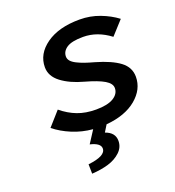

<svg xmlns="http://www.w3.org/2000/svg" viewBox="-134 -629 868 952"><g transform="rotate(-20 300.0 -153.0)"><path d="M392.1 -297.9Q473.6 -274.4 515.9 -242.7Q558.1 -210.9 558.1 -161.1Q558.1 -94.7 499.8 -46.1Q441.4 2.4 340.8 11.2L318.8 46.9Q368.2 64 368.2 107.9Q368.2 142.1 342 166.5Q315.9 190.9 277.3 202.4Q238.8 213.9 189.9 216.8L189 167Q282.2 156.7 282.2 117.2Q282.2 88.9 228 76.2L270 11.2Q213.4 6.3 162.4 -14.9Q111.3 -36.1 73.2 -66.9L138.2 -140.1Q177.2 -107.9 220 -91.6Q262.7 -75.2 317.9 -75.2Q378.4 -75.2 409.7 -94.2Q440.9 -113.3 440.9 -144Q440.9 -168 409.2 -187Q377.4 -206.1 309.1 -225.1Q238.8 -244.1 194.3 -277.8Q149.9 -311.5 149.9 -358.9Q149.9 -429.2 215.8 -476.1Q281.7 -522.9 392.1 -522.9Q447.8 -522.9 497.8 -503.9Q547.9 -484.9 585.9 -456.1L521 -384.8Q453.6 -436 378.9 -436Q319.3 -436 292.7 -418.5Q266.1 -400.9 266.1 -373Q266.1 -360.4 275.1 -349.6Q284.2 -338.9 302.7 -329.6Q321.3 -320.3 341.6 -313.2Q361.8 -306.2 392.1 -297.9Z"/></g></svg>

Font: Office Code Pro Medium Italic
Style: Regular
Weight: 500
Italic angle: -9°
Designer: Nathan Rutzky & Paul D. Hunt
Foundry: Adobe Systems Incorporated
Version: Version 1.004;PS 001.004;hotconv 1.0.70;makeotf.lib2.5.58329